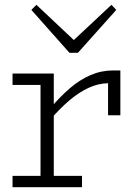

<svg xmlns="http://www.w3.org/2000/svg" viewBox="-20 -776 574 796"><path d="M190 -282V-329Q229 -375 269.5 -410Q310 -445 355 -464.5Q400 -484 449 -484H479V-298H428V-431Q386 -430 346.5 -411.5Q307 -393 268.5 -360.5Q230 -328 190 -282ZM32 0V-47H320V0ZM148 -7V-471H203V-7ZM32 -424V-471H201V-424ZM442 -756 462 -735 303 -557H268L110 -735L131 -756L286 -610Z"/></svg>

Font: BioRhyme ExtraBold Light
Style: Regular
Weight: 300
Version: Version 1.600;gftools[0.9.33]